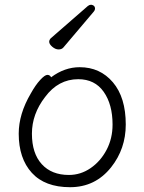

<svg xmlns="http://www.w3.org/2000/svg" viewBox="-20 -764 602 800"><path d="M359 -744Q360 -744 362 -744Q376 -741 376 -728Q376 -722 371 -716L244 -566Q237 -558 224 -558Q211 -558 198 -569Q185 -580 185 -590Q185 -597 191 -604L346 -739Q352 -744 359 -744ZM193 -442Q249 -484 312 -484Q397 -484 450.5 -421Q504 -358 504 -245Q504 -144 443 -67Q377 16 272 16Q167 16 112.5 -44Q58 -104 58 -207Q58 -289 108 -374Q128 -410 147.5 -431Q167 -452 177.5 -452Q188 -452 193 -442ZM267 -35Q316 -35 357.5 -63.5Q399 -92 424 -139.5Q449 -187 449 -245Q449 -329 412 -381.5Q375 -434 306 -434Q223 -434 168 -360Q113 -289 113 -207Q113 -125 154 -80Q195 -35 267 -35Z"/></svg>

Font: ToneOZ-Pinyin-WenKai-Light
Style: Light
Weight: 300
Designer: Fontworks Inc.
Foundry: ToneOZ
Version: Version 0.240331